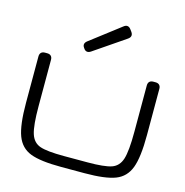

<svg xmlns="http://www.w3.org/2000/svg" viewBox="-150 -1229 1335 1384"><g transform="rotate(15 517.5 -536.5)"><path d="M66.4 -365.2V-710.9Q66.4 -730 76.4 -740Q86.4 -750 105.5 -750H121.1Q140.1 -750 150.1 -740Q160.2 -730 160.2 -710.9V-365.2Q160.2 -221.7 179.2 -161.6Q198.2 -101.6 251 -83.5Q303.7 -65.4 429.2 -65.4H606Q731.4 -65.4 784.2 -83.5Q836.9 -101.6 856 -161.6Q875 -221.7 875 -365.2V-710.9Q875 -730 885 -740Q895 -750 914.1 -750H929.7Q948.7 -750 958.7 -740Q968.8 -730 968.8 -710.9V-365.2Q968.8 -200.7 939 -121.3Q909.2 -42 834.2 -13.2Q759.3 15.6 606 15.6H429.2Q275.9 15.6 200.9 -13.2Q126 -42 96.2 -121.3Q66.4 -200.7 66.4 -365.2ZM655.8 -1071.8 667 -1056.6Q678.2 -1041 675.5 -1027.3Q672.9 -1013.7 656.2 -1002.4L423.8 -843.8Q408.7 -833.5 395.5 -835.2Q382.3 -836.9 373 -849.6L367.7 -857.4Q358.4 -870.1 360.8 -883.1Q363.3 -896 377.9 -907.2L601.1 -1078.1Q616.7 -1090.8 630.6 -1089.1Q644.5 -1087.4 655.8 -1071.8Z"/></g></svg>

Font: Gyrochrome
Style: Regular
Weight: 400
Designer: David Moles
Foundry: David Moles
Version: Version 1.005;Glyphs 3.2.3 (3260)